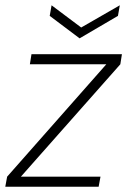

<svg xmlns="http://www.w3.org/2000/svg" viewBox="-28 -706 481 726"><path d="M-8 0 -1 -38 374 -463H85L91 -501H433L427 -463L51 -38H352L345 0ZM425 -686 418 -646 273 -561 160 -646 167 -686 279 -602Z"/></svg>

Font: DM Sans 17pt ExtraLight
Style: Italic
Weight: 250
Italic angle: -10°
Version: Version 4.004;gftools[0.9.30]